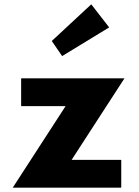

<svg xmlns="http://www.w3.org/2000/svg" viewBox="-20 -863 644 890"><path d="M268 -603 486 -736 403 -843 220 -673ZM79 -500 78 -499V-372L79 -371H284L39 7H540L542 6V-121L540 -122H312L557 -500Z"/></svg>

Font: Hussar Woodtype
Style: SeBd
Weight: 900
Foundry: Cannot Into Space Fonts
Version: Version 1.07